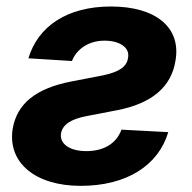

<svg xmlns="http://www.w3.org/2000/svg" viewBox="-20 -573 603 603"><path d="M69.2 -389.9 206 -381.4C219.5 -416.5 256 -445.3 308.2 -445.3C355.5 -445.3 388.5 -424 382.1 -391.3C378.6 -365.1 357.2 -347.7 304.7 -336.6L202.4 -316.8C92.7 -295.1 33.7 -247.9 19.9 -169C2.8 -61.4 92 10.7 233.3 10.7C378.2 10.7 477.3 -53.6 508.5 -158L361.5 -165.8C345.2 -121.4 305 -98.4 251.1 -98.4C198.5 -98.4 166.9 -121.4 171.5 -153.8C176.5 -181.1 201.3 -198.5 250.4 -208.1L348 -226.9C458.1 -248.2 518.5 -301.1 531.2 -382.8C549.4 -487.9 468 -552.6 328.5 -552.6C190.7 -552.6 99.4 -490.4 69.2 -389.9Z"/></svg>

Font: Margiela Sans
Style: Bold Italic
Weight: 700
Italic angle: -9.39999°
Designer: Stefan Endress, Andreas Faust
Version: Version 1.100;FEAKit 1.0